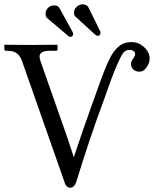

<svg xmlns="http://www.w3.org/2000/svg" viewBox="-20 -852 713 884"><path d="M320.8 -793.9Q320.8 -810.1 333.3 -821Q345.7 -832 358.9 -832Q378.4 -832 386.2 -819.8L440.4 -710Q442.9 -705.1 442.9 -699.2Q442.9 -694.3 439.2 -690.7Q435.5 -687 430.2 -687Q424.3 -687 416 -694.3L328.1 -774.9Q320.8 -780.8 320.8 -793.9ZM189.9 -789.1Q189.9 -803.2 200.4 -815.2Q210.9 -827.1 231 -827.1Q246.1 -827.1 253.9 -814.9L313.5 -706.1Q316.9 -699.7 316.9 -694.8Q316.9 -689.5 312.7 -685.8Q308.6 -682.1 304.2 -682.1Q298.8 -682.1 295.9 -685.1L196.8 -769Q189.9 -775.9 189.9 -789.1ZM586.9 -658.2Q618.2 -658.2 643.6 -635Q668.9 -611.8 668.9 -582Q668.9 -562 655 -542Q641.1 -522 622.1 -522Q604 -522 593.5 -532.5Q583 -543 583 -560.1Q583 -568.4 592.5 -581.5Q602.1 -594.7 602.1 -602.1Q602.1 -622.1 574.2 -622.1Q560.1 -622.1 549.8 -611.3Q539.6 -600.6 517.1 -549.1Q494.6 -497.6 458 -391.1Q395 -222.7 330.1 -11.2Q320.8 12.2 303.2 12.2Q285.2 12.2 277.8 -11.2L81.1 -571.8Q72.8 -594.7 57.4 -606.4Q42 -618.2 14.2 -618.2H7.8Q0 -618.2 0 -626V-645L2 -646Q80.1 -645 119.1 -645L243.2 -646L245.1 -645V-626Q245.1 -618.2 236.8 -618.2H210Q162.1 -618.2 162.1 -591.8Q162.1 -587.4 166 -571.8L291 -215.8L319.8 -127.9Q335.4 -175.8 359.1 -244.4Q382.8 -313 398.9 -357.4L415 -401.9Q462.9 -540 485.4 -583Q513.7 -637.7 549.3 -651.9Q565.9 -658.2 586.9 -658.2Z"/></svg>

Font: Linux Biolinum
Style: Regular
Weight: 400
Designer: Philipp H. Poll
Foundry: Philipp H. Poll
Version: Version 0.6.4